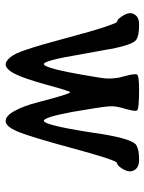

<svg xmlns="http://www.w3.org/2000/svg" viewBox="66 -590 524 697"><g transform="rotate(90 328.5 -242.0)"><path d="M213.9 0Q203.1 0 189 -16.1Q174.8 -32.2 160.2 -77.1Q144.5 -123 119.1 -218.3Q93.8 -313.5 78.6 -358.9Q63.5 -404.3 59.6 -404.3Q55.7 -404.3 48.8 -410.6Q42 -417 35.2 -429.7Q28.3 -442.4 28.3 -452.1Q28.3 -460.9 33.2 -467.8Q42 -484.4 69.3 -484.4Q71.3 -484.4 72.3 -484.4Q108.4 -484.4 124 -474.6Q145.5 -461.9 163.1 -353.5Q168.9 -320.3 177.7 -273.4Q200.2 -138.7 212.9 -138.7Q228.5 -138.7 254.9 -295.9Q265.6 -354.5 265.6 -371.1Q265.6 -403.3 258.8 -424.8Q250 -456.1 250 -468.8Q250 -475.6 251 -476.6Q253.9 -484.4 307.6 -484.4Q377.9 -484.4 381.8 -476.6Q382.8 -474.6 382.8 -470.7Q382.8 -460.9 377 -439.5Q366.2 -404.3 366.2 -385.7Q366.2 -363.3 377.9 -295.9Q381.8 -273.4 386.7 -242.2Q406.2 -138.7 418.9 -138.7Q436.5 -138.7 467.8 -353.5Q486.3 -462.9 507.8 -474.6Q524.4 -484.4 558.6 -484.4Q560.5 -484.4 561.5 -484.4Q587.9 -484.4 597.7 -467.8Q602.5 -460.9 602.5 -451.2Q602.5 -433.6 584 -411.1Q577.1 -404.3 572.3 -404.3Q562.5 -404.3 519.5 -245.6Q476.6 -86.9 458 -43.5Q439.5 0 419.9 0Q400.4 0 382.8 -33.2Q365.2 -64.5 350.6 -121.1Q321.3 -234.4 315.4 -234.4Q311.5 -234.4 288.6 -150.4Q265.6 -66.4 248.5 -33.2Q231.4 0 213.9 0Z"/></g></svg>

Font: Semi-Sweet
Style: Book
Weight: 400
Designer: Walter E Stewart
Version: 0.5